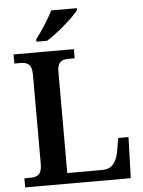

<svg xmlns="http://www.w3.org/2000/svg" viewBox="-61 -979 764 1027"><g transform="rotate(-5 321.0 -465.5)"><path d="M160 -771H217C276 -807 366 -886 391 -921V-931H253C232 -886 189 -822 160 -784ZM32 0H599L606 -220H551L538 -145C528 -94 504 -57 453 -57H263V-602C263 -657 291 -665 325 -665H356V-714H32V-665H63C98 -665 126 -657 126 -598V-116C126 -57 98 -49 63 -49H32Z"/></g></svg>

Font: Noto Serif Semi
Style: Regular
Weight: 600
Designer: Monotype Design Team
Foundry: Monotype Imaging Inc.
Version: Version 1.002